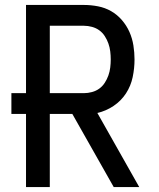

<svg xmlns="http://www.w3.org/2000/svg" viewBox="-20 -755 640 775"><path d="M85 0V-295H26V-379H85V-735H319Q347 -735 375.5 -729.5Q404 -724 428.5 -710Q453 -696 472 -674Q491 -652 502.5 -626Q514 -600 518.5 -571.5Q523 -543 523 -515Q523 -479 515.5 -443.5Q508 -408 488.5 -378Q469 -348 438.5 -327.5Q408 -307 373 -299L542 0H439L272 -295H181V0ZM181 -379H319Q335 -379 351.5 -383.5Q368 -388 381 -397.5Q394 -407 403 -421Q412 -435 417.5 -450.5Q423 -466 425 -482.5Q427 -499 427 -515Q427 -531 425 -547.5Q423 -564 417.5 -579.5Q412 -595 403 -609Q394 -623 381 -632.5Q368 -642 351.5 -646.5Q335 -651 319 -651H181Z"/></svg>

Font: Iosevka SS04 Medium Extended
Style: Regular
Weight: 500
Width: 7
Monospace: yes
Designer: Belleve Invis
Foundry: Belleve Invis
Version: Version 19.0.0; ttfautohint (v1.8.4)